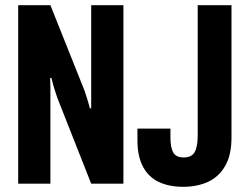

<svg xmlns="http://www.w3.org/2000/svg" viewBox="-20 -707 954 739"><path d="M50 0V-687H174L305 -359Q308 -351 311.5 -339.5Q315 -328 319 -315.5Q323 -303 326 -290H331Q331 -310 331 -328.5Q331 -347 331 -359V-687H455V0H331L200 -332Q196 -344 189.5 -364.5Q183 -385 178 -407H173Q174 -391 174 -370Q174 -349 174 -332V0ZM685 12Q631 12 591.5 -6.5Q552 -25 530.5 -65Q509 -105 509 -167V-212H636V-177Q636 -140 646.5 -120.5Q657 -101 687 -101Q718 -101 729.5 -122Q741 -143 741 -186V-687H871V-178Q871 -110 846.5 -68Q822 -26 780.5 -7Q739 12 685 12Z"/></svg>

Font: Archivo ExtraCondensed
Style: Bold
Weight: 700
Width: 2
Designer: Hector Gatti
Foundry: Omnibus-Type
Version: Version 2.001